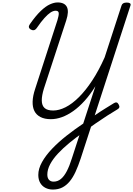

<svg xmlns="http://www.w3.org/2000/svg" viewBox="-20 -1035 1091 1574"><path d="M413 519Q380 519 352.5 505Q325 491 309.5 464Q294 437 294 399Q294 348 324.5 293.5Q355 239 407 184.5Q459 130 525 78Q591 26 661 -21Q711 -58 757 -89.5Q803 -121 843.5 -146Q884 -171 915 -190Q927 -197 936 -195Q945 -193 952 -180Q961 -165 958 -155Q955 -145 942 -138Q903 -115 857 -85.5Q811 -56 761.5 -21.5Q712 13 662 51Q603 92 549.5 136Q496 180 455 224Q414 268 391 311.5Q368 355 368 396Q368 424 381.5 439Q395 454 419 454Q453 454 479.5 432Q506 410 528 367.5Q550 325 569 264L762 -328Q720 -260 674 -209Q628 -158 580.5 -124.5Q533 -91 487 -74.5Q441 -58 397 -58Q346 -58 312 -75.5Q278 -93 262 -125Q246 -157 247.5 -203Q249 -249 268 -306L451 -870Q463 -909 461.5 -928Q460 -947 436 -947Q416 -947 393.5 -932Q371 -917 344 -887Q317 -857 284 -809Q272 -791 259.5 -788Q247 -785 232 -793Q219 -801 217 -812Q215 -823 225 -837Q273 -906 314 -945Q355 -984 389.5 -999.5Q424 -1015 452 -1015Q509 -1015 528 -978.5Q547 -942 523 -868L340 -309Q322 -251 322.5 -210.5Q323 -170 345.5 -149.5Q368 -129 416 -129Q464 -129 517.5 -156Q571 -183 626.5 -238Q682 -293 736 -375Q790 -457 838 -565L976 -989Q980 -1002 990.5 -1008Q1001 -1014 1019 -1014Q1037 -1014 1045.5 -1008Q1054 -1002 1049 -988L641 266Q621 326 599.5 373Q578 420 551 452.5Q524 485 490.5 502Q457 519 413 519Z"/></svg>

Font: Playwrite US Trad Light
Style: Regular
Weight: 300
Designer: Veronika Burian, José Scaglione
Foundry: TypeTogether
Version: Version 1.003